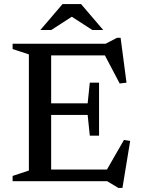

<svg xmlns="http://www.w3.org/2000/svg" viewBox="-20 -891 694 944"><path d="M467 -484.5V-354V-224H421.5L411 -326H169.5V-383H411L421.5 -484.5ZM602 -484.5 568.5 -480.5 485 -639 519.5 -618.5H169.5V-676H499.5L555 -705H573ZM493.5 -36 589.5 -203 620 -198 582 33H562L507 0H169.5V-57.5H521.5ZM42 0V-26L122 -52.5V-623.5L42 -650V-676H231.5V0ZM324 -814.5H342L232 -743.5H178.5L287.5 -871H378.5L487.5 -743.5H434Z"/></svg>

Font: Newsreader 16pt 16pt Medium
Style: Regular
Weight: 500
Version: Version 1.003